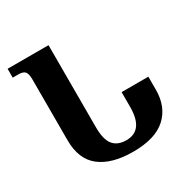

<svg xmlns="http://www.w3.org/2000/svg" viewBox="-161 -868 1024 1032"><g transform="rotate(-30 350.5 -352.0)"><path d="M379 10Q516 10 583 -51Q650 -112 650 -218V-299H484V-207Q484 -62 378 -62Q324 -62 297 -95Q270 -128 270 -204V-714H16V-659H51Q80 -659 91.5 -646.5Q103 -634 103 -597V-220Q103 -102 175 -46Q247 10 379 10Z"/></g></svg>

Font: Noto Serif Georgian SemiCondensed Extra
Style: Regular
Weight: 800
Width: 4
Designer: Monotype Design Team
Foundry: Monotype Imaging Inc.
Version: Version 1.901